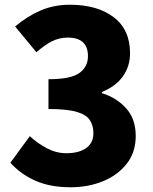

<svg xmlns="http://www.w3.org/2000/svg" viewBox="-20 -778 649 812"><path d="M279 14Q191 14 128 -14.5Q65 -43 24 -90L106 -202Q140 -171 179 -150.5Q218 -130 261 -130Q313 -130 344 -151.5Q375 -173 375 -215Q375 -247 360 -270Q345 -293 304 -305Q263 -317 185 -317V-443Q280 -443 316 -469.5Q352 -496 352 -540Q352 -619 267 -619Q230 -619 199 -603Q168 -587 134 -557L44 -666Q96 -710 152.5 -734Q209 -758 275 -758Q391 -758 460.5 -705.5Q530 -653 530 -553Q530 -498 500 -455.5Q470 -413 411 -389V-384Q473 -365 513.5 -320Q554 -275 554 -203Q554 -134 516 -85.5Q478 -37 415.5 -11.5Q353 14 279 14Z"/></svg>

Font: Source Han Sans TC Heavy
Style: Regular
Weight: 900
Designer: Ryoko NISHIZUKA Ë•øÂ°öÊ∂ºÂ≠ê (kana, bopomofo & ideographs); Paul D. Hunt (Latin, Greek & Cyrillic); Sandoll Communicatio
Foundry: Adobe
Version: Version 2.004;hotconv 1.0.118;makeotfexe 2.5.65603